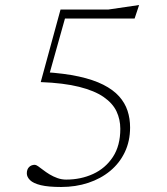

<svg xmlns="http://www.w3.org/2000/svg" viewBox="-20 -736 665 766"><path d="M224 10Q173 10 143 2.8Q113 -4.5 100 -17.2Q87 -30 87 -44.5Q87 -60.5 96 -69.5Q105 -78.5 119 -78.5Q123.5 -78.5 132 -72.8Q140.5 -67 152 -58Q163.5 -49 178 -40.2Q192.5 -31.5 209.2 -25.5Q226 -19.5 244 -19.5Q302.5 -19.5 351.5 -42Q400.5 -64.5 430.2 -109.5Q460 -154.5 460 -222Q460 -259.5 444.8 -291.8Q429.5 -324 393.5 -349Q357.5 -374 296 -389.5Q234.5 -405 142.5 -408.5L221.5 -698H412.5L535 -716L517 -662H226.5L243.5 -677.5L174 -429.5L156 -448.5Q236.5 -443.5 294.5 -430.8Q352.5 -418 392 -398Q431.5 -378 455 -351.8Q478.5 -325.5 488.8 -294.2Q499 -263 499 -227.5Q499 -173 478 -129Q457 -85 419.5 -54Q382 -23 332 -6.5Q282 10 224 10Z"/></svg>

Font: Newsreader 9pt ExtraLight
Style: Regular
Weight: 250
Designer: Hugues Gentile
Foundry: Production Type
Version: Version 1.003